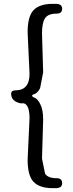

<svg xmlns="http://www.w3.org/2000/svg" viewBox="-20 -811 378 1001"><path d="M205 -187 199 16 215 95Q231 118 275 118Q304 118 304 144Q304 170 271 170H255Q186 170 155 137Q124 105 124 21L134 -194Q134 -281 89 -272Q38 -282 38 -323Q38 -339 60 -340Q134 -340 134 -426L124 -642Q124 -726 155 -758Q186 -791 255 -791H271Q304 -791 304 -765Q304 -740 275 -740Q231 -740 215 -716Q199 -693 199 -637L205 -434L189 -351Q174 -323 157 -320Q138 -313 156 -303Q174 -299 189 -270Q205 -241 205 -187Z"/></svg>

Font: Swei Gothic CJK TC Regular
Style: Regular
Weight: 400
Version: Version 2.129